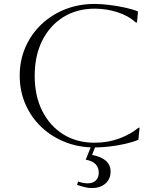

<svg xmlns="http://www.w3.org/2000/svg" viewBox="-20 -734 798 974"><path d="M688 -86 682 -25Q654 -13 614 -4Q574 5 533 9.5Q492 14 460 14Q379 14 310 -13.5Q241 -41 189.5 -90Q138 -139 109 -205.5Q80 -272 80 -350Q80 -428 109 -494.5Q138 -561 189.5 -610Q241 -659 310 -686.5Q379 -714 460 -714Q493 -714 534 -709Q575 -704 614 -695.5Q653 -687 680 -676L675 -620H669Q632 -654 576 -672Q520 -690 460 -690Q370 -690 301.5 -647.5Q233 -605 194.5 -528.5Q156 -452 156 -350Q156 -247 194.5 -171Q233 -95 301 -52.5Q369 -10 460 -10Q528 -10 586.5 -32Q645 -54 682 -86ZM415 76 447 -4H469L447 52Q541 70 541 136Q541 174 515 197Q489 220 445 220Q430 220 414.5 216.5Q399 213 371 204L376 187Q403 196 425 196Q451 196 466 181.5Q481 167 481 142Q481 88 415 76Z"/></svg>

Font: Aboreto
Style: Regular
Weight: 400
Designer: Dominik Jáger
Foundry: Dominik Jáger
Version: Version 1.001; ttfautohint (v1.8.4.7-5d5b)